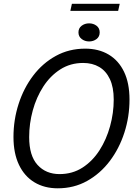

<svg xmlns="http://www.w3.org/2000/svg" viewBox="-20 -1010 733 1040"><path d="M293 10Q220.5 10 166.5 -22.5Q112.5 -55 82.8 -117.2Q53 -179.5 53 -268Q53 -361 80.8 -447Q108.5 -533 159.8 -600.5Q211 -668 282.5 -707.2Q354 -746.5 441.5 -746.5Q514.5 -746.5 568.5 -714.5Q622.5 -682.5 652 -621Q681.5 -559.5 681.5 -471Q681.5 -378 653.8 -291.8Q626 -205.5 574.5 -137.5Q523 -69.5 451.8 -29.8Q380.5 10 293 10ZM302.5 -67Q372.5 -67 427 -102.2Q481.5 -137.5 519 -196Q556.5 -254.5 576.2 -326.2Q596 -398 596 -470.5Q596 -537.5 575.2 -581.5Q554.5 -625.5 517.5 -647.2Q480.5 -669 430.5 -669Q361 -669 306.5 -634Q252 -599 214.5 -541Q177 -483 157.5 -411.8Q138 -340.5 138 -267.5Q138 -166.5 183.2 -116.8Q228.5 -67 302.5 -67ZM462.5 -785.5Q439.5 -785.5 422.2 -798.8Q405 -812 405 -834.5Q405 -857.5 422.2 -870.5Q439.5 -883.5 462.5 -883.5Q486 -883.5 503 -870.5Q520 -857.5 520 -834.5Q520 -811.5 503 -798.5Q486 -785.5 462.5 -785.5ZM361 -951 369.5 -989.5H628.5L620 -951Z"/></svg>

Font: Epilogue
Style: Italic
Weight: 400
Italic angle: -12°
Designer: Tyler Finck
Foundry: Etcetera Type Co
Version: Version 2.112